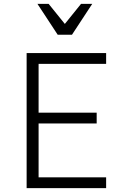

<svg xmlns="http://www.w3.org/2000/svg" viewBox="-20 -975 640 995"><path d="M118 0H530V-56H180V-335H481V-391H180V-644H530V-700H118ZM279 -795H353L458 -955H400L316 -851L232 -955H174Z"/></svg>

Font: CommitMonoV142 ExtLt
Style: Regular
Weight: 200
Monospace: yes
Designer: Eigil Nikolajsen
Foundry: Eigil Nikolajsen
Version: Version 1.142